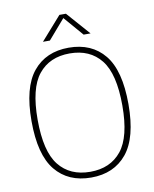

<svg xmlns="http://www.w3.org/2000/svg" viewBox="-101 -1019 885 1104"><g transform="rotate(-10 342.0 -467.5)"><path d="M59 -370Q59 -566 134 -657.5Q209 -749 342 -749Q476 -749 550.5 -657.8Q625 -566.5 625 -370Q625 -174 550 -82.5Q475 9 342 9Q208 9 133.5 -82.2Q59 -173.5 59 -370ZM589 -368Q589 -553.5 524.5 -634.5Q460 -715.5 342 -715.5Q224.5 -715.5 159.8 -635.2Q95 -555 95 -372Q95 -186.5 159.5 -105.5Q224 -24.5 342 -24.5Q459.5 -24.5 524.2 -104.8Q589 -185 589 -368ZM481 -808H440.5L342 -922L243.5 -808H203L323 -944H361Z"/></g></svg>

Font: Encode Sans Thin
Style: Regular
Weight: 250
Designer: Multiple Designers
Foundry: Impallari Type
Version: Version 2.000